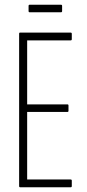

<svg xmlns="http://www.w3.org/2000/svg" viewBox="-20 -793 369 813"><path d="M66 0Q61 0 61 -5V-650Q61 -655 65 -655H279Q284 -655 284 -650V-627Q284 -622 279 -622H95V-351H266Q270 -351 270 -346V-324Q270 -319 266 -319H95V-33H279Q284 -33 284 -28V-5Q284 0 279 0ZM106 -741Q101 -741 101 -746V-768Q101 -773 106 -773H238Q243 -773 243 -768V-746Q243 -741 238 -741Z"/></svg>

Font: Sofia Sans Extra Condensed ExtraLight
Style: Regular
Weight: 250
Designer: Botio Nikoltchev, Ani Petrova
Foundry: lettersoup
Version: Version 4.101